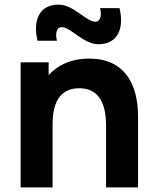

<svg xmlns="http://www.w3.org/2000/svg" viewBox="-20 -809 676 829"><path d="M405 -618C489 -618 517 -687 496 -774H412C421 -740 412 -715 392 -715C353 -715 298 -789 233 -789C149 -789 121 -720 142 -633H226C217 -667 226 -692 246 -692C285 -692 340 -618 405 -618ZM207 0V-274C207 -408 275 -428 322 -428C438 -428 438 -304 438 -255V0H576V-303C576 -348 576 -556 365 -556C287.5 -556 229 -528 190 -484.5V-540H69V0Z"/></svg>

Font: Manrope ExtraBold
Style: Regular
Weight: 800
Designer: Mikhail Sharanda
Foundry: Mikhail Sharanda
Version: Version 4.505